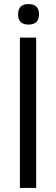

<svg xmlns="http://www.w3.org/2000/svg" viewBox="-20 -925 277 945"><path d="M78 -740H158V0H78ZM120 -804Q69 -804 69 -854Q69 -905 120 -905Q172 -905 172 -854Q172 -804 120 -804Z"/></svg>

Font: Encode Sans Condensed
Style: Regular
Weight: 400
Designer: Pablo Impallari, Andres Torresi
Foundry: Pablo Impallari, Andres Torresi
Version: Version 1.000; ttfautohint (v1.00) -l 8 -r 50 -G 200 -x 14 -